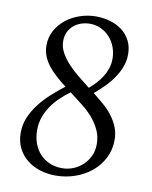

<svg xmlns="http://www.w3.org/2000/svg" viewBox="-81 -754 657 829"><g transform="rotate(10 247.5 -339.5)"><path d="M437.5 -555.2Q437.5 -526.4 427.5 -500Q417.5 -473.6 401.1 -450Q384.8 -426.3 363.5 -405Q342.3 -383.8 320.3 -365.2Q344.2 -346.7 366.7 -327.1Q389.2 -307.6 406.2 -285.4Q423.3 -263.2 433.8 -237.5Q444.3 -211.9 444.3 -182.1Q444.3 -137.7 425.8 -101.6Q407.2 -65.4 376.2 -39.8Q345.2 -14.2 304.4 0Q263.7 14.2 219.7 14.2Q183.1 14.2 150.4 3.9Q117.7 -6.3 93 -26.4Q68.4 -46.4 54 -75.4Q39.6 -104.5 39.6 -142.1Q39.6 -178.2 53.2 -210.2Q66.9 -242.2 88.9 -270.5Q110.8 -298.8 138.7 -324Q166.5 -349.1 195.3 -371.1Q171.4 -389.6 150.9 -408Q130.4 -426.3 115.5 -445.6Q100.6 -464.8 92 -486.3Q83.5 -507.8 83.5 -533.2Q83.5 -568.8 99.9 -598.4Q116.2 -627.9 142.8 -648.9Q169.4 -669.9 203.6 -681.4Q237.8 -692.9 273.4 -692.9Q305.7 -692.9 335.2 -684.3Q364.7 -675.8 387.5 -658.7Q410.2 -641.6 423.8 -615.7Q437.5 -589.8 437.5 -555.2ZM221.7 -351.1Q199.7 -335 179.2 -315.7Q158.7 -296.4 142.8 -273.4Q127 -250.5 117.2 -223.9Q107.4 -197.3 107.4 -166Q107.4 -134.3 116.9 -107.9Q126.5 -81.5 144 -62.5Q161.6 -43.5 186.5 -32.7Q211.4 -22 241.7 -22Q266.6 -22 290 -31.2Q313.5 -40.5 331.5 -57.4Q349.6 -74.2 360.6 -97.7Q371.6 -121.1 371.6 -149.9Q371.6 -184.1 358.4 -211.9Q345.2 -239.7 325.7 -262.5Q306.2 -285.2 283.7 -303Q261.2 -320.8 242.7 -335ZM253.4 -657.2Q233.4 -657.2 215.1 -651.1Q196.8 -645 182.6 -633.3Q168.5 -621.6 159.9 -604.2Q151.4 -586.9 151.4 -564Q151.4 -536.6 165.5 -511.7Q179.7 -486.8 200.2 -465.1Q220.7 -443.4 243.7 -425Q266.6 -406.7 283.7 -393.1L295.4 -383.8Q311 -397 325.4 -412.6Q339.8 -428.2 350.8 -445.8Q361.8 -463.4 368.2 -483.2Q374.5 -502.9 374.5 -524.9Q374.5 -552.2 365.2 -576.4Q356 -600.6 339.8 -618.4Q323.7 -636.2 301.5 -646.7Q279.3 -657.2 253.4 -657.2Z"/></g></svg>

Font: Simonetta
Style: Italic
Weight: 400
Italic angle: -2°
Designer: Gayaneh Bagdasaryan
Foundry: BrownFox
Version: Version 1.001